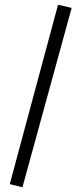

<svg xmlns="http://www.w3.org/2000/svg" viewBox="-20 -769 329 806"><path d="M74.2 17.1 21 3.9 223.6 -749 280.8 -735.8Z"/></svg>

Font: Pontano Sans
Style: Regular
Weight: 400
Foundry: vernon adams
Version: 1.0